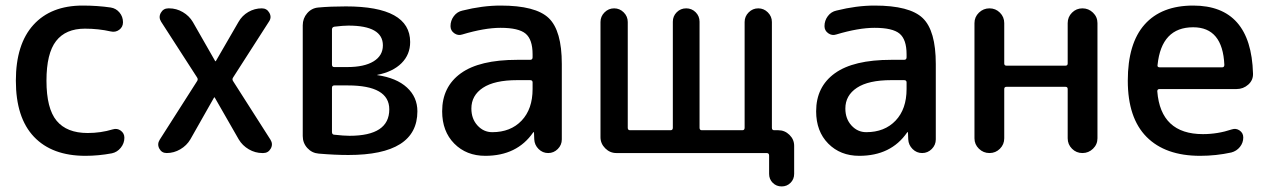

<svg xmlns="http://www.w3.org/2000/svg" viewBox="-20 -550 4565 690"><path d="M287 10Q167 10 102 -58.5Q37 -127 37 -260Q37 -391 100 -460.5Q163 -530 277 -530Q330 -530 378 -523Q397 -520 409.5 -505Q422 -490 422 -470Q422 -453 408.5 -443Q395 -433 378 -437Q334 -447 285 -447Q216 -447 181.5 -402.5Q147 -358 147 -260Q147 -160 183.5 -116Q220 -72 295 -72Q342 -72 385 -85Q401 -90 414 -80.5Q427 -71 427 -55Q427 -35 414 -19Q401 -3 382 1Q334 10 287 10Z M579 0Q561 0 552.5 -16Q544 -32 554 -48L688 -258Q693 -265 688 -272L559 -472Q549 -488 558 -504Q567 -520 585 -520H588Q614 -520 637 -506.5Q660 -493 673 -471L753 -331Q753 -330 755 -330Q756 -330 756 -331L837 -471Q850 -494 872.5 -507Q895 -520 921 -520Q939 -520 948 -504Q957 -488 947 -473L818 -272Q813 -265 818 -258L952 -48Q962 -32 953 -16Q944 0 926 0H923Q897 0 874 -13.5Q851 -27 838 -49L752 -199Q752 -200 751 -200Q749 -200 749 -199L664 -49Q651 -27 628 -13.5Q605 0 579 0Z M1173 -234V-76Q1173 -67 1180 -66Q1216 -62 1236 -62Q1379 -62 1379 -157Q1379 -243 1230 -243H1181Q1173 -243 1173 -234ZM1173 -444V-318Q1173 -309 1181 -309H1228Q1289 -309 1322.5 -329.5Q1356 -350 1356 -387Q1356 -458 1232 -458Q1213 -458 1181 -454Q1173 -452 1173 -444ZM1125 2Q1101 0 1084.5 -18Q1068 -36 1068 -61V-459Q1068 -484 1084 -502.5Q1100 -521 1124 -523Q1167 -527 1223 -527Q1454 -527 1454 -399Q1454 -354 1423 -323Q1392 -292 1336 -281L1335 -280H1336Q1405 -270 1442.5 -235.5Q1480 -201 1480 -150Q1480 7 1232 7Q1183 7 1125 2Z M1839 -262Q1757 -262 1715.5 -234.5Q1674 -207 1674 -160Q1674 -123 1696 -99Q1718 -75 1749 -75Q1815 -75 1854.5 -116.5Q1894 -158 1894 -230V-254Q1894 -262 1885 -262ZM1724 10Q1656 10 1612.5 -34Q1569 -78 1569 -150Q1569 -238 1636 -286.5Q1703 -335 1839 -335H1885Q1894 -335 1894 -344V-355Q1894 -408 1869 -429Q1844 -450 1779 -450Q1721 -450 1641 -426Q1626 -421 1612.5 -430.5Q1599 -440 1599 -456Q1599 -476 1611 -492Q1623 -508 1642 -512Q1714 -530 1779 -530Q1905 -530 1952 -485Q1999 -440 1999 -320V-49Q1999 -29 1984.5 -14.5Q1970 0 1950 0Q1930 0 1915.5 -14.5Q1901 -29 1900 -49L1899 -74Q1899 -75 1898 -75Q1896 -75 1896 -74Q1838 10 1724 10Z M2195 0Q2172 0 2155 -17Q2138 -34 2138 -57V-471Q2138 -491 2152.5 -505.5Q2167 -520 2187 -520Q2207 -520 2221.5 -505.5Q2236 -491 2236 -471V-91Q2236 -82 2244 -82H2390Q2398 -82 2398 -91V-472Q2398 -492 2412 -506Q2426 -520 2446 -520Q2466 -520 2480 -506Q2494 -492 2494 -472V-91Q2494 -82 2502 -82H2648Q2656 -82 2656 -91V-471Q2656 -491 2670.5 -505.5Q2685 -520 2705 -520Q2725 -520 2739.5 -505.5Q2754 -491 2754 -471V-91Q2754 -82 2762 -82H2777Q2800 -82 2817 -65.5Q2834 -49 2834 -26V75Q2834 94 2821 107Q2808 120 2789 120Q2770 120 2757 107Q2744 94 2744 75V9Q2744 0 2735 0Z M3183 -262Q3101 -262 3059.5 -234.5Q3018 -207 3018 -160Q3018 -123 3040 -99Q3062 -75 3093 -75Q3159 -75 3198.5 -116.5Q3238 -158 3238 -230V-254Q3238 -262 3229 -262ZM3068 10Q3000 10 2956.5 -34Q2913 -78 2913 -150Q2913 -238 2980 -286.5Q3047 -335 3183 -335H3229Q3238 -335 3238 -344V-355Q3238 -408 3213 -429Q3188 -450 3123 -450Q3065 -450 2985 -426Q2970 -421 2956.5 -430.5Q2943 -440 2943 -456Q2943 -476 2955 -492Q2967 -508 2986 -512Q3058 -530 3123 -530Q3249 -530 3296 -485Q3343 -440 3343 -320V-49Q3343 -29 3328.5 -14.5Q3314 0 3294 0Q3274 0 3259.5 -14.5Q3245 -29 3244 -49L3243 -74Q3243 -75 3242 -75Q3240 -75 3240 -74Q3182 10 3068 10Z M3482 -53V-467Q3482 -489 3498 -504.5Q3514 -520 3536 -520Q3558 -520 3573.5 -504.5Q3589 -489 3589 -467V-322Q3589 -314 3597 -314H3809Q3817 -314 3817 -322V-467Q3817 -489 3832.5 -504.5Q3848 -520 3870 -520Q3892 -520 3908 -504.5Q3924 -489 3924 -467V-53Q3924 -31 3908 -15.5Q3892 0 3870 0Q3848 0 3832.5 -15.5Q3817 -31 3817 -53V-230Q3817 -238 3809 -238H3597Q3589 -238 3589 -230V-53Q3589 -31 3573.5 -15.5Q3558 0 3536 0Q3514 0 3498 -15.5Q3482 -31 3482 -53Z M4268 -452Q4154 -452 4140 -317Q4138 -308 4148 -308H4372Q4380 -308 4380 -317Q4374 -452 4268 -452ZM4293 10Q4168 10 4100.5 -58Q4033 -126 4033 -260Q4033 -394 4093.5 -462Q4154 -530 4268 -530Q4476 -530 4483 -286Q4484 -262 4466 -246Q4448 -230 4424 -230H4147Q4139 -230 4139 -222Q4151 -68 4303 -68Q4356 -68 4407 -85Q4422 -90 4435 -81Q4448 -72 4448 -56Q4448 -37 4436 -22Q4424 -7 4405 -2Q4350 10 4293 10Z"/></svg>

Font: Rounded Mplus 1c Medium
Style: Regular
Weight: 500
Version: Version 1.059.20150529